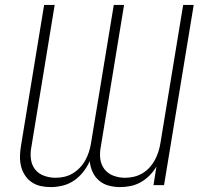

<svg xmlns="http://www.w3.org/2000/svg" viewBox="-20 -755 840 783"><path d="M187 8Q165 8 145 3.5Q125 -1 108.5 -12.5Q92 -24 81 -41.5Q70 -59 65.5 -78.5Q61 -98 61.5 -119.5Q62 -141 66 -163L160 -735H203L108 -156Q103 -131 106 -107Q109 -83 122.5 -65Q136 -47 159 -38.5Q182 -30 207 -30Q224 -30 242 -34Q260 -38 276 -47.5Q292 -57 305.5 -71Q319 -85 328 -101.5Q337 -118 342.5 -135Q348 -152 351 -170L444 -735H486L391 -156Q386 -131 389 -107Q392 -83 406 -65Q420 -47 442.5 -38.5Q465 -30 490 -30Q507 -30 525 -34Q543 -38 559.5 -47.5Q576 -57 589 -71Q602 -85 611 -101.5Q620 -118 625.5 -135Q631 -152 634 -170L727 -735H770L649 0H606L618 -76Q607 -57 591 -40.5Q575 -24 555 -12.5Q535 -1 513 3.5Q491 8 470 8Q446 8 423.5 2Q401 -4 384 -18.5Q367 -33 357.5 -54Q348 -75 346 -98Q336 -75 319.5 -54Q303 -33 281.5 -18.5Q260 -4 235.5 2Q211 8 187 8Z"/></svg>

Font: Iosevka Aile Extralight
Style: Italic
Weight: 200
Italic angle: -9°
Designer: Belleve Invis
Foundry: Belleve Invis
Version: Version 31.1.0; ttfautohint (v1.8.4)